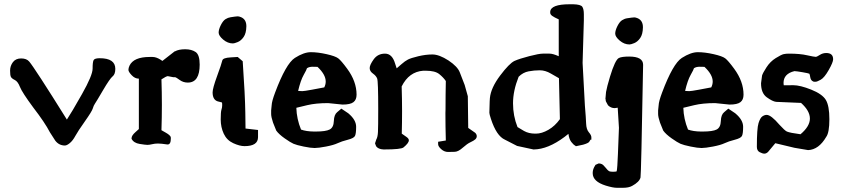

<svg xmlns="http://www.w3.org/2000/svg" viewBox="-20 -685 3957 900"><path d="M293.5 -124.5Q314.5 -155.8 364.3 -243.9Q414.1 -332 414.1 -363.3Q414.1 -394.5 418.9 -403.3Q423.8 -412.1 447.3 -412.1Q520.5 -412.1 520.5 -362.3Q520.5 -336.9 507.8 -326.9Q495.1 -316.9 462.9 -262Q430.7 -207 424.8 -198.7Q418.9 -190.4 415 -176.8Q411.1 -163.1 377.9 -116.2Q344.7 -69.3 333 -47.6Q321.3 -25.9 307.4 -14.4Q293.5 -2.9 284.2 -2.9Q256.8 -2.9 239.3 -25.4L213.9 -64.9Q190.4 -110.4 136.2 -180.7Q83.5 -252 73.5 -277.6Q63.5 -303.2 49.3 -310.1Q35.2 -316.9 31.2 -324.5Q27.3 -332 27.3 -354Q27.3 -376 40.5 -393.6Q53.7 -411.1 79.1 -411.1Q104.5 -411.1 116.9 -396.5Q129.4 -381.8 173.8 -313.5Q218.3 -245.1 293.5 -124.5Z M764.6 -7.8Q735.4 -12.2 720.5 -12.2Q705.6 -12.2 692.9 -9Q680.2 -5.9 671.1 -5.9Q662.1 -5.9 634.8 -10.3Q606.9 -14.6 596.7 -34.2V-37.1Q596.7 -49.8 615.2 -65.9L630.9 -80.1V-316.4H629.9Q612.3 -316.4 597.2 -332.5Q582 -348.6 582 -357.4Q582 -366.2 586.9 -377Q606.4 -418 681.6 -418H695.3Q711.4 -418 731 -406.2L741.2 -399.4L798.8 -444.3H800.3Q817.9 -454.1 847.9 -454.1Q877.9 -454.1 897 -441.2Q916 -428.2 916 -382.3Q916 -297.9 860.4 -297.9Q838.9 -297.9 822.3 -310.1Q805.7 -322.3 801.3 -323.2H792L766.1 -328.1Q758.3 -327.1 736.8 -313Q738.8 -252.4 738.8 -193.1Q738.8 -133.8 736.8 -74.7Q742.7 -71.3 757.3 -63Q776.4 -52.2 780.3 -43L780.8 -36.1Q780.8 -7.8 766.1 -7.8Z M1109.9 -604.5Q1134.8 -593.8 1134.8 -562.5Q1134.8 -562 1134.8 -561.5Q1134.3 -529.3 1122.1 -511.7Q1109.9 -494.1 1094.2 -487.8Q1078.6 -481.4 1071.8 -481.4Q1047.4 -481.4 1026.1 -499.5Q1004.9 -517.6 1004.9 -532.2Q1004.9 -546.9 1015.1 -567.4Q1025.4 -587.9 1037.1 -595.2Q1048.8 -602.5 1061 -604.2Q1073.2 -606 1081.1 -607.2Q1088.9 -608.4 1094.5 -608.4Q1100.1 -608.4 1109.9 -604.5ZM1094.2 -418Q1106 -407.7 1117.7 -397.9Q1128.9 -236.3 1129.9 -156.7L1130.9 -82.5L1189.5 -75.7V-42Q1189.5 0 1126 0Q1103.5 0 1073.2 -13.9Q1043 -27.8 1028.8 -58.3Q1014.6 -88.9 1014.6 -125Q1014.6 -161.1 1018.1 -171.1Q1021.5 -181.2 1021.5 -191.4Q1021.5 -201.7 1020.5 -204.6Q1017.1 -205.1 1015.1 -206.1Q1006.3 -208 1000 -210Q976.6 -217.8 976.6 -252Q976.6 -271 997.6 -328.4Q1018.6 -385.7 1022 -401.4Q1024.9 -414.1 1061.5 -416Q1078.1 -417 1094.2 -418Z M1418.9 -365.2Q1418 -359.4 1403.6 -334Q1389.2 -308.6 1377.4 -258.8Q1388.2 -257.8 1397 -257.8Q1405.8 -257.8 1442.6 -264.6Q1479.5 -271.5 1500 -275.4Q1506.8 -289.1 1506.8 -302.7Q1506.8 -335.4 1468.3 -371.6Q1460.4 -372.1 1445.3 -372.1Q1429.2 -372.1 1418.9 -365.2ZM1452.1 -68.4H1460Q1507.3 -68.4 1525.6 -78.1Q1543.9 -87.9 1544.9 -117.7Q1545.9 -147.5 1560.5 -159.2L1580.1 -175.8L1612.8 -153.8L1613.3 -153.3Q1649.4 -123 1649.4 -90.8Q1649.4 -58.6 1644 -47.9Q1638.7 -37.1 1609.9 -29.8Q1581.1 -22.5 1562.5 -13.7Q1543.9 -4.9 1508.1 2Q1472.2 8.8 1454.6 8.8Q1437 8.8 1403.6 2Q1370.1 -4.9 1356 -11Q1341.8 -17.1 1314.5 -36.4Q1287.1 -55.7 1274.9 -72.8L1259.8 -110.4Q1251 -136.7 1251 -150.4V-167.5L1253.4 -191.4Q1253.9 -209.5 1269.5 -251Q1320.3 -386.7 1362.3 -413.6Q1404.3 -440.4 1437 -440.4Q1469.7 -440.4 1510.7 -431.2Q1551.8 -421.9 1565.4 -411.6Q1579.1 -401.4 1607.4 -362.8Q1651.4 -303.2 1651.4 -241.2Q1651.4 -217.3 1636.7 -206.1Q1622.1 -194.8 1585.9 -194.8H1585.4L1518.1 -201.7Q1460.9 -201.7 1420.4 -192.1Q1379.9 -182.6 1369.1 -179.7Q1370.6 -127.4 1391.1 -77.6Q1415.5 -68.8 1452.1 -68.4Z M1963.9 -353.5Q1897 -348.6 1862.8 -279.8Q1864.7 -219.2 1864.7 -164.3Q1864.7 -109.4 1863.3 -58.6Q1873 -51.3 1884.8 -43.5Q1896.5 -35.6 1896.5 -27.3Q1896.5 -14.6 1871.6 5.9Q1860.4 15.6 1780.3 15.6H1777.8Q1752.4 14.6 1742.2 -0.5V-2L1738.3 -11.7V-14.2L1743.7 -30.8Q1750.5 -42 1751.7 -66.4Q1752.9 -90.8 1752.9 -174.3Q1752.9 -303.7 1748 -316.7Q1743.2 -329.6 1728 -340.3Q1712.9 -351.1 1712.9 -366Q1712.9 -380.9 1731.9 -407.2Q1751 -433.6 1784.7 -433.6Q1818.4 -433.6 1832 -387.2Q1835.9 -373.5 1839.4 -364.7Q1846.7 -370.6 1862.3 -384.5Q1877.9 -398.4 1892.1 -405.8Q1906.2 -413.1 1940.9 -421.4Q1975.6 -429.7 2007.1 -429.7Q2038.6 -429.7 2082.5 -401.4Q2125 -373 2135.3 -345.7Q2145.5 -318.4 2158.2 -286.6L2172.9 -233.9L2174.8 -85.4L2207.5 -62.5Q2214.8 -55.2 2214.8 -46.6Q2214.8 -38.1 2207.8 -31.7Q2200.7 -25.4 2185.3 -18.3Q2169.9 -11.2 2149.2 7.3Q2128.4 25.9 2112.1 26.6Q2095.7 27.3 2080.6 27.3H2080.1Q2063 27.3 2048.3 14.4Q2033.7 1.5 2033.7 -9.3V-20.5L2069.8 -26.4Q2067.9 -92.8 2067.9 -155.3Q2068.4 -163.1 2068.4 -170.9Q2068.4 -240.7 2069.8 -305.2Q2058.6 -321.8 2039.1 -337.6Q2019.5 -353.5 1975.6 -353.5Z M2604.5 -126.5Q2601.6 -222.7 2600.1 -318.4Q2588.4 -324.7 2562.3 -340.1Q2536.1 -355.5 2510.3 -355.5Q2484.4 -355.5 2458 -350.6Q2431.6 -345.7 2411.1 -325.2Q2384.8 -259.3 2384.8 -200.7Q2384.8 -142.1 2405.8 -89.4Q2414.6 -83.5 2436.5 -71Q2458.5 -58.6 2488.8 -58.6H2492.2Q2519.5 -58.6 2550.5 -76.4Q2581.5 -94.2 2604.5 -126.5ZM2559.1 -629.9Q2561.5 -665 2650.4 -665H2667Q2702.1 -664.1 2709.5 -653.3Q2716.8 -642.6 2716.8 -618.2V-588.9L2710.9 -390.1L2721.7 -189.9Q2726.6 -132.3 2727.5 -105.5Q2728.5 -78.6 2740.2 -64.9Q2752 -51.3 2752 -41.5V-30.3H2748Q2746.1 -26.4 2741.7 -20Q2737.3 -13.7 2713.4 -6.8L2679.2 0.5L2676.3 -2.4Q2668.5 -5.9 2658 -19.5Q2647.5 -33.2 2644.5 -57.6L2626 -43Q2548.8 14.6 2482.4 15.6H2480.5L2403.8 -1L2346.7 -30.3Q2307.1 -47.9 2281.2 -127.9Q2273.9 -149.9 2273.9 -156.2V-157.2L2275.4 -210L2276.4 -225.6Q2281.2 -273.4 2324.2 -330.6Q2367.2 -387.7 2391.6 -399.4Q2416 -410.2 2461.4 -421.9Q2506.8 -433.6 2524.4 -433.6H2556.2Q2571.8 -433.6 2599.1 -421.4V-594.2Q2578.1 -603.5 2568.6 -610.4Q2559.1 -617.2 2559.1 -625.5Z M2968.8 -599.6Q2993.7 -588.9 2993.7 -557.6Q2993.7 -557.1 2993.7 -556.6Q2993.2 -524.4 2981 -506.8Q2968.8 -489.3 2953.1 -482.9Q2937.5 -476.6 2930.7 -476.6Q2906.2 -476.6 2885 -494.6Q2863.8 -512.7 2863.8 -527.3Q2863.8 -542 2874 -562.5Q2884.3 -583 2896 -590.3Q2907.7 -597.7 2919.9 -599.4Q2932.1 -601.1 2939.9 -602.3Q2947.8 -603.5 2953.4 -603.5Q2959 -603.5 2968.8 -599.6ZM2929.2 -419.9Q2994.6 -419.9 2994.6 -381.3Q2994.6 -380.9 2994.6 -380.4Q2985.4 136.2 2982.4 147Q2977.1 168 2942.9 186.5Q2927.2 195.3 2899.9 195.3H2871.6Q2853 195.3 2819.8 185.1Q2758.3 166 2758.3 127V125Q2758.3 107.9 2770 90.3L2771 87.9L2786.1 81.1H2787.6Q2793 81.1 2800.3 84Q2807.6 86.9 2818.6 100.8Q2829.6 114.7 2835 117.4Q2840.3 120.1 2853.3 120.1Q2866.2 120.1 2870.6 118.2Q2874 104.5 2876.5 37.6L2881.3 -85.9L2875.5 -180.2L2862.3 -178.2H2861.8Q2861.3 -178.2 2860.8 -178.2Q2843.8 -178.2 2830.1 -191.4L2820.3 -209.5Q2818.8 -214.4 2818.8 -219.7L2817.9 -221.2L2820.8 -253.9Q2824.7 -276.9 2839.4 -325.7Q2863.3 -404.3 2880.9 -413.1Q2894.5 -419.9 2929.2 -419.9Z M3232.9 -365.2Q3231.9 -359.4 3217.5 -334Q3203.1 -308.6 3191.4 -258.8Q3202.1 -257.8 3210.9 -257.8Q3219.7 -257.8 3256.6 -264.6Q3293.5 -271.5 3314 -275.4Q3320.8 -289.1 3320.8 -302.7Q3320.8 -335.4 3282.2 -371.6Q3274.4 -372.1 3259.3 -372.1Q3243.2 -372.1 3232.9 -365.2ZM3266.1 -68.4H3273.9Q3321.3 -68.4 3339.6 -78.1Q3357.9 -87.9 3358.9 -117.7Q3359.9 -147.5 3374.5 -159.2L3394 -175.8L3426.8 -153.8L3427.2 -153.3Q3463.4 -123 3463.4 -90.8Q3463.4 -58.6 3458 -47.9Q3452.6 -37.1 3423.8 -29.8Q3395 -22.5 3376.5 -13.7Q3357.9 -4.9 3322 2Q3286.1 8.8 3268.6 8.8Q3251 8.8 3217.5 2Q3184.1 -4.9 3169.9 -11Q3155.8 -17.1 3128.4 -36.4Q3101.1 -55.7 3088.9 -72.8L3073.7 -110.4Q3064.9 -136.7 3064.9 -150.4V-167.5L3067.4 -191.4Q3067.9 -209.5 3083.5 -251Q3134.3 -386.7 3176.3 -413.6Q3218.3 -440.4 3251 -440.4Q3283.7 -440.4 3324.7 -431.2Q3365.7 -421.9 3379.4 -411.6Q3393.1 -401.4 3421.4 -362.8Q3465.3 -303.2 3465.3 -241.2Q3465.3 -217.3 3450.7 -206.1Q3436 -194.8 3399.9 -194.8H3399.4L3332 -201.7Q3274.9 -201.7 3234.4 -192.1Q3193.8 -182.6 3183.1 -179.7Q3184.6 -127.4 3205.1 -77.6Q3229.5 -68.8 3266.1 -68.4Z M3853 -436.5Q3885.3 -436.5 3885.3 -407.2Q3885.3 -393.1 3864.7 -356.9Q3844.2 -320.8 3827.1 -311.3Q3810.1 -301.8 3803.2 -301.8H3794.9L3793 -302.7Q3780.8 -307.1 3778.3 -321.8Q3775.9 -336.4 3773.9 -339.4Q3769 -341.8 3742.2 -346.4Q3715.3 -351.1 3704.1 -351.6Q3652.8 -339.4 3652.8 -295.9Q3652.8 -290.5 3653.8 -285.2H3660.6Q3667 -285.6 3698.7 -285.6Q3730.5 -285.6 3782.5 -264.9Q3834.5 -244.1 3851.1 -216.6Q3867.7 -189 3867.7 -126.2Q3867.7 -63.5 3853 -43.5Q3817.9 16.6 3768.1 18.6L3704.1 7.8L3614.3 -13.7L3580.1 27.3Q3571.8 35.2 3563 35.2Q3554.2 35.2 3541 28.3Q3527.8 21.5 3527.8 3.4Q3527.8 -83 3535.6 -107.9Q3543.5 -132.8 3553.7 -139.6Q3564 -146.5 3573.7 -146.5Q3594.2 -146.5 3633.8 -100.1Q3658.7 -72.8 3668.5 -68.4Q3683.6 -62 3732.4 -55.7Q3776.4 -92.8 3776.4 -129.2Q3776.4 -165.5 3734.9 -202.6L3619.1 -207.5H3618.2Q3601.1 -209.5 3574.2 -229Q3547.4 -248.5 3547.4 -294.4V-294.9L3552.2 -331.1Q3555.7 -342.8 3573 -369.6Q3590.3 -396.5 3616.2 -412.6Q3642.1 -428.7 3653.1 -431.2Q3664.1 -433.6 3678.2 -433.6Q3730.5 -433.6 3763.7 -425.8Q3796.4 -418.5 3804.2 -418.5Q3804.2 -418.5 3805.2 -418.5Q3810.1 -419.4 3823.5 -428Q3836.9 -436.5 3853 -436.5Z"/></svg>

Font: Drukaatie burti
Style: Demi
Weight: 600
Version: Version 0.14